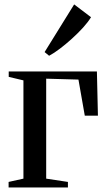

<svg xmlns="http://www.w3.org/2000/svg" viewBox="-20 -828 474 848"><path d="M18 0V-24.5L83.5 -39V-473L18.5 -488.5V-512.5H408L412.5 -317H354.5L326.5 -476.5L184 -480.5V-39L280 -24.5V0ZM196.5 -582 177 -598 307.5 -808.5 382 -752Q369 -730.5 346.8 -706Q324.5 -681.5 298 -657.5Q271.5 -633.5 245.2 -613.5Q219 -593.5 197.5 -582Z"/></svg>

Font: Merriweather 120pt
Style: Regular
Weight: 400
Version: Version 2.100